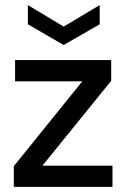

<svg xmlns="http://www.w3.org/2000/svg" viewBox="-20 -731 502 751"><path d="M34 0V-81L302 -413H39V-496H415V-415L146 -83H420V0ZM229 -555 89 -636V-711L229 -627L370 -711V-636Z"/></svg>

Font: DM Sans 24pt Medium
Style: Regular
Weight: 500
Designer: Colophon Foundry, Jonny Pinhorn
Foundry: Colophon Foundry
Version: Version 4.004;gftools[0.9.30]